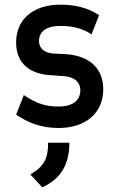

<svg xmlns="http://www.w3.org/2000/svg" viewBox="-20 -536 502 822"><path d="M231 12C349 12 422 -54 422 -154C422 -244 362 -297 264 -304L207 -307C171 -310 147 -328 147 -360C147 -401 178 -425 239 -425C294 -425 336 -413 372 -389L404 -471C356 -503 302 -516 238 -516C123 -516 49 -454 49 -354C49 -261 112 -219 197 -214L254 -210C300 -207 324 -182 324 -150C324 -107 293 -80 231 -80C178 -80 138 -91 82 -129L49 -45C104 -8 161 12 231 12ZM110 211 161 266C241 230 277 167 277 75H186C186 141 170 176 110 211Z"/></svg>

Font: Finlandica Medium
Style: Regular
Weight: 500
Designer: Niklas Ekholm, Juho Hiilivirta, Jaakko Suomalainen
Foundry: Helsinki Type Studio
Version: Version 2.000;Glyphs 3.2 (3202)